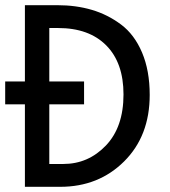

<svg xmlns="http://www.w3.org/2000/svg" viewBox="-26 -720 657 740"><path d="M-6 -318V-406H70V-700H195Q267 -700 328 -682Q389 -664 440.5 -625.5Q492 -587 521.5 -517.5Q551 -448 551 -354Q551 -196 452.5 -98Q354 0 206 0H70V-318ZM198 -612H164V-406H298V-318H164V-88H218Q314 -88 382 -159Q450 -230 450 -356Q450 -478 383.5 -545Q317 -612 198 -612Z"/></svg>

Font: Baumans
Style: Regular
Weight: 400
Designer: Henadij Zarechnjuk
Foundry: Cyreal (www.cyreal.org)
Version: Version 001.001